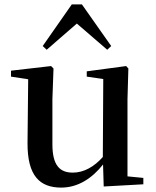

<svg xmlns="http://www.w3.org/2000/svg" viewBox="-20 -836 707 872"><path d="M451 11 631 1V-28L559 -35V-385L563 -525L553 -536L374 -512V-488L449 -477L447 -123C408 -79 361 -52 311 -52C252 -52 218 -84 218 -181V-385L223 -525L212 -536L30 -515V-488L108 -476L105 -187C104 -37 161 16 258 16C335 16 399 -27 448 -89ZM467 -610 485 -627 352 -816H306L174 -627L192 -610L329 -729Z"/></svg>

Font: Noto Serif SC SemiBold
Style: Regular
Weight: 600
Designer: Ryoko NISHIZUKA 西塚涼子 (kana & ideographs); Frank Grießhammer (Latin, Greek & Cyrillic); Wenlong ZHANG 张文龙 (bopomofo); San
Foundry: Adobe
Version: Version 2.001;hotconv 1.1.0;makeotfexe 2.6.0